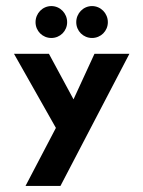

<svg xmlns="http://www.w3.org/2000/svg" viewBox="-20 -465 471 632"><path d="M291 -288 222 -138 141 -288H26L164 -44L64 147H179L406 -288ZM283 -445C254 -445 231 -421 231 -392C231 -363 254 -340 283 -340C312 -340 335 -363 335 -392C335 -421 312 -445 283 -445ZM149 -445C120 -445 97 -421 97 -392C97 -363 120 -340 149 -340C178 -340 201 -363 201 -392C201 -421 178 -445 149 -445Z"/></svg>

Font: Hussar Tani
Style: Bold
Weight: 700
Foundry: Cannot Into Space Fonts
Version: Version 0.92